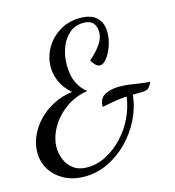

<svg xmlns="http://www.w3.org/2000/svg" viewBox="-117 -817 911 1002"><g transform="rotate(-15 338.0 -316.0)"><path d="M218 87Q155 87 108 61.5Q61 36 35.5 -5.5Q10 -47 10 -98Q10 -143 29.5 -186.5Q49 -230 83.5 -266Q118 -302 165 -326Q212 -350 267 -357Q230 -389 211.5 -429Q193 -469 193 -510Q193 -564 220 -611.5Q247 -659 295.5 -689Q344 -719 407 -719Q465 -719 495.5 -691Q526 -663 526 -610Q526 -572 513 -536Q500 -500 481.5 -476.5Q463 -453 445 -453Q432 -453 420.5 -464.5Q409 -476 401 -491Q437 -522 461 -555Q485 -588 485 -624Q485 -653 469 -671.5Q453 -690 418 -690Q372 -690 341 -663Q310 -636 293.5 -593Q277 -550 277 -499Q277 -476 281.5 -448Q286 -420 301 -392.5Q316 -365 345 -341Q275 -330 223 -291Q171 -252 142.5 -200Q114 -148 114 -97Q114 -66 126.5 -33.5Q139 -1 168 21.5Q197 44 244 44Q297 44 346.5 18Q396 -8 436.5 -51Q477 -94 503 -148.5Q529 -203 536 -260Q516 -259 498.5 -257Q481 -255 459 -251Q437 -247 401 -240Q403 -288 435 -304Q467 -320 511 -320Q543 -320 569.5 -316Q596 -312 622 -308Q648 -304 676 -303Q662 -274 650 -268Q638 -262 627 -262Q609 -262 596 -261.5Q583 -261 570 -261Q563 -193 532 -130.5Q501 -68 452.5 -19Q404 30 344 58.5Q284 87 218 87Z"/></g></svg>

Font: Dancing Script SemiBold
Style: Regular
Weight: 600
Designer: Pablo Impallari
Foundry: Pablo Impallari
Version: Version 2.001